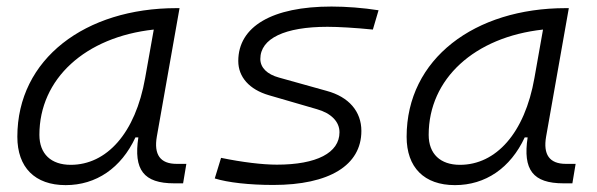

<svg xmlns="http://www.w3.org/2000/svg" viewBox="-20 -547 1798 578"><path d="M177.7 10.3C269.5 10.3 344.7 -41 387.7 -133.3H396.5C381.8 -36.1 412.1 4.9 504.4 4.9H531.2L541 -53.7H511.7C461.9 -53.7 442.9 -82 452.1 -135.7L520.5 -522.5H511.2C237.3 -522.5 32.2 -370.1 32.2 -135.3C32.2 -43 85 10.3 177.7 10.3ZM192.9 -50.8C133.8 -50.8 98.6 -83.5 98.6 -141.1C98.6 -309.6 236.3 -435.5 442.9 -458L417 -312.5C387.7 -145.5 300.8 -50.8 192.9 -50.8Z M802.7 9.8C971.2 9.8 1067.9 -49.3 1067.9 -152.8C1067.9 -211.4 1030.3 -255.4 963.4 -273.4L819.8 -313.5C784.2 -323.2 763.7 -343.3 763.7 -369.6C763.7 -431.2 837.4 -466.3 965.8 -466.3C998.5 -466.3 1048.3 -463.4 1102.5 -458L1119.6 -516.1C1073.2 -523.4 1022 -527.3 978 -527.3C799.3 -527.3 697.3 -467.3 697.3 -363.3C697.3 -314.9 731 -277.3 789.6 -260.3L934.1 -218.3C977.1 -206.1 1002 -180.7 1002 -148.9C1002 -86.9 933.1 -51.3 813.5 -51.3C770.5 -51.3 709.5 -58.6 645.5 -71.8L626.5 -9.8C665.5 2.4 730 9.8 802.7 9.8Z M1349.6 10.3C1441.4 10.3 1516.6 -41 1559.6 -133.3H1568.4C1553.7 -36.1 1584 4.9 1676.3 4.9H1703.1L1712.9 -53.7H1683.6C1633.8 -53.7 1614.7 -82 1624 -135.7L1692.4 -522.5H1683.1C1409.2 -522.5 1204.1 -370.1 1204.1 -135.3C1204.1 -43 1256.8 10.3 1349.6 10.3ZM1364.7 -50.8C1305.7 -50.8 1270.5 -83.5 1270.5 -141.1C1270.5 -309.6 1408.2 -435.5 1614.7 -458L1588.9 -312.5C1559.6 -145.5 1472.7 -50.8 1364.7 -50.8Z"/></svg>

Font: Cascadia Mono NF Light
Style: Italic
Weight: 300
Italic angle: -10°
Monospace: yes
Designer: Aaron Bell
Foundry: Saja Typeworks
Version: Version 2404.023